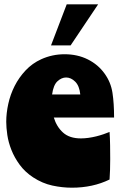

<svg xmlns="http://www.w3.org/2000/svg" viewBox="-20 -861 562 892"><path d="M230 -315Q243 -272 273 -245Q303 -218 356 -218Q372 -218 390.5 -220.5Q409 -223 427 -227.5Q445 -232 461 -237.5Q477 -243 489 -248Q491 -219 491.5 -186.5Q492 -154 492 -122Q492 -69 489 -27Q411 11 314 11Q269 11 223 1Q177 -9 134 -37Q96 -62 71.5 -95.5Q47 -129 33 -164.5Q19 -200 14 -234Q9 -268 9 -295Q9 -335 18.5 -378.5Q28 -422 48 -461.5Q68 -501 99 -534Q130 -567 172 -586Q223 -609 280 -609Q340 -609 388 -585Q436 -561 466 -519Q495 -479 502.5 -430Q510 -381 510 -315ZM287 -501Q266 -501 247 -483.5Q228 -466 222 -422H353Q349 -462 329.5 -481.5Q310 -501 287 -501ZM290 -841H436L308 -650H217Z"/></svg>

Font: Ranchers
Style: Regular
Weight: 400
Designer: Pablo Impallari, Brenda Gallo
Foundry: Pablo Impallari, Brenda Gallo
Version: Version 1.000; ttfautohint (v0.8) -G 200 -r 50